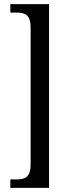

<svg xmlns="http://www.w3.org/2000/svg" viewBox="-20 -780 336 928"><path d="M30 128H217V-760H30V-719H63C99 -719 128 -710 128 -647V15C128 78 99 87 63 87H30Z"/></svg>

Font: Noto Serif Bengali ExtraCondensed
Style: Regular
Weight: 400
Width: 2
Designer: Juan Bruce, Universal Thirst, Indian Type Foundry and the Monotype Design Team.
Foundry: Monotype Imaging Inc.
Version: Version 2.003